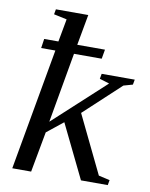

<svg xmlns="http://www.w3.org/2000/svg" viewBox="-80 -753 634 812"><g transform="rotate(10 237.0 -347.0)"><path d="M474 -459 470 -437 431 -426 275 -281 395 -33 443 -22 439 0H324L212 -230L142 -174L110 0H29L122 -522H61L67 -562H128L146 -660L90 -672L94 -694H233L209 -562H328L321 -522H202L149 -221L370 -424L328 -437L332 -459Z"/></g></svg>

Font: Libra Serif Modern
Style: Italic
Weight: 400
Italic angle: -12°
Designer: Stefan Peev, Context Ltd
Foundry: Stefan Peev, Context Ltd
Version: Version 1.000